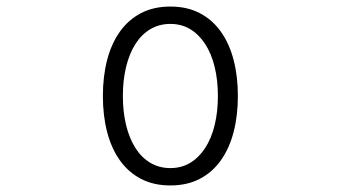

<svg xmlns="http://www.w3.org/2000/svg" viewBox="-20 -511 1040 586"><path d="M645 -218Q645 -267 635 -307.5Q625 -348 606 -377Q587 -406 560.5 -422Q534 -438 500 -438Q466 -438 439 -422Q412 -406 393.5 -377Q375 -348 365 -307.5Q355 -267 355 -218Q355 -169 365 -128.5Q375 -88 393.5 -59Q412 -30 439 -14Q466 2 500 2Q534 2 560.5 -14Q587 -30 606 -59Q625 -88 635 -128.5Q645 -169 645 -218ZM706 -218Q706 -158 693 -108Q680 -58 654 -21.5Q628 15 589.5 35Q551 55 500 55Q449 55 410.5 35Q372 15 346 -21.5Q320 -58 307 -108Q294 -158 294 -218Q294 -278 307 -328Q320 -378 346 -414.5Q372 -451 410.5 -471Q449 -491 500 -491Q551 -491 589.5 -471Q628 -451 654 -414.5Q680 -378 693 -328Q706 -278 706 -218Z"/></svg>

Font: NanumGothicCoding
Style: Regular
Weight: 400
Monospace: yes
Designer: Kwon Bruce; Nicolas Noh; Sung-woo Choi; Go-un Cha; Soo-hyun Park;
Foundry: NHN Corporation
Version: Version 2.000;PS 1;hotconv 1.0.49;makeotf.lib2.0.14853